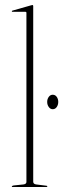

<svg xmlns="http://www.w3.org/2000/svg" viewBox="-20 -743 252 763"><path d="M112 -719V-21Q112 -11.5 124 -10L164 -5Q168 -5 168 -2Q168 0 165 0H29Q27 0 27 -2Q27 -4.5 34 -6L73 -10Q85 -11.5 85 -20V-692Q85 -696 81 -696H29Q27 -696 27 -698Q27 -700.5 30 -701L104 -722Q107 -723 109 -723Q112 -723 112 -719ZM189.5 -309Q180 -309 173.8 -317.8Q167.5 -326.5 167.5 -338Q167.5 -349.5 173.8 -358Q180 -366.5 189.5 -366.5Q199.5 -366.5 205.5 -358Q211.5 -349.5 211.5 -338Q211.5 -326.5 205.5 -317.8Q199.5 -309 189.5 -309Z"/></svg>

Font: Fraunces 144pt Thin
Style: Regular
Weight: 100
Version: Version 1.000;[f99f86859]